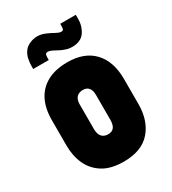

<svg xmlns="http://www.w3.org/2000/svg" viewBox="-171 -774 784 876"><g transform="rotate(-30 221.0 -336.5)"><path d="M284 -680V-670Q284 -662 282.5 -654Q281 -646 270 -646Q263 -646 255.5 -649.5Q248 -653 242 -656Q232 -661 226 -664.5Q220 -668 210 -672Q186 -683 165.5 -683Q145 -683 128 -676Q106 -668 94 -651.5Q82 -635 78 -615.5Q74 -596 74 -576V-563H156V-574Q156 -584 158 -591Q160 -598 171 -598Q176 -598 183.5 -595.5Q191 -593 198 -589Q203 -586 215 -580Q227 -574 231 -572Q241 -568 252.5 -564.5Q264 -561 279 -561Q325 -561 345.5 -590.5Q366 -620 366 -657V-680ZM410 -185V-317Q410 -409 361.5 -460.5Q313 -512 224 -512Q161 -512 118 -489Q75 -466 53 -423Q31 -380 31 -317V-185Q31 -130 51 -86Q71 -42 113 -16Q155 10 222 10Q316 10 363 -43.5Q410 -97 410 -185ZM263 -317V-184Q263 -170 259 -158.5Q255 -147 246 -140.5Q237 -134 222 -134Q206 -134 196 -141Q186 -148 181.5 -159.5Q177 -171 177 -184V-317Q177 -334 182.5 -345Q188 -356 198 -361.5Q208 -367 222 -367Q236 -367 245 -361Q254 -355 258.5 -344Q263 -333 263 -317Z"/></g></svg>

Font: Advent Pro ExtraBold
Style: Regular
Weight: 800
Designer: VivaRado, Andreas Kalpakidis
Foundry: VivaRado, Andreas Kalpakidis
Version: Version 3.000